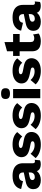

<svg xmlns="http://www.w3.org/2000/svg" viewBox="1361 -2122 771 3533"><g transform="rotate(-90 1746.5 -355.5)"><path d="M339.9 -317.4Q339.9 -352 320.5 -372.3Q301 -392.6 267.7 -392.6Q235.4 -392.6 211.6 -376.4Q187.7 -360.2 179.3 -318L34.7 -352.4Q48.8 -423.9 109.1 -467Q169.3 -510 278.3 -510Q351 -510 402.8 -488.7Q454.5 -467.4 481.8 -424.7Q509.1 -381.9 509.1 -320V-137.1Q509.1 -97.8 543.8 -97.8Q562.5 -97.8 572.6 -101.8L563 -4.6Q533.1 9.3 489.6 9.3Q450.7 8.6 421 -3.5Q391.3 -15.6 374.3 -41.1Q357.4 -66.6 356.7 -105.5V-112.1L376 -119.2Q376.8 -75.8 351.1 -47.5Q325.4 -19.2 284.8 -4.6Q244.2 10 200.3 10Q148.8 10 110.9 -5.8Q73.1 -21.6 52.7 -52.3Q32.3 -83 32.3 -128.4Q32.3 -182.4 64.9 -217.7Q97.4 -253.1 167.4 -267.1L355.9 -306.4L355.3 -216.2L258.7 -196Q229.4 -188.9 214.6 -178.1Q199.8 -167.3 199.8 -144.2Q199.8 -122 215.9 -111.2Q232.1 -100.4 253.8 -100.4Q270.6 -100.4 286.5 -105.3Q302.3 -110.2 314 -120.8Q325.8 -131.4 332.9 -147Q339.9 -162.6 339.9 -185.4Z M849.9 10Q775 10 710.7 -14.5Q646.5 -39 603.5 -84.8L683.6 -178.7Q708.7 -146.9 750.1 -125.5Q791.5 -104.1 842.6 -104.1Q873.8 -104.1 893.8 -113Q913.7 -121.8 913.7 -141.5Q913.7 -154.6 904 -163.5Q894.2 -172.3 864 -178.3L794.5 -192.4Q699.7 -211.4 660.2 -248.8Q620.6 -286.2 620.6 -347Q620.6 -388 645.9 -425.3Q671.1 -462.5 723.3 -486.3Q775.5 -510 856.3 -510Q932.3 -510 990.1 -487.9Q1047.9 -465.8 1082.4 -424.1L1001.5 -332Q977.4 -362.4 939 -379.1Q900.7 -395.9 862.7 -395.9Q839 -395.9 822.5 -391.3Q806.1 -386.7 798 -378.7Q790 -370.7 790 -358.6Q790 -345.8 802.6 -336.2Q815.2 -326.7 849.3 -319.7L940.3 -301.9Q1016.8 -287.6 1050.8 -250.9Q1084.7 -214.2 1084.7 -161.7Q1084.7 -113.3 1058.9 -74.4Q1033 -35.5 981 -12.7Q929 10 849.9 10Z M1382.9 10Q1308 10 1243.7 -14.5Q1179.5 -39 1136.5 -84.8L1216.6 -178.7Q1241.7 -146.9 1283.1 -125.5Q1324.5 -104.1 1375.6 -104.1Q1406.8 -104.1 1426.8 -113Q1446.7 -121.8 1446.7 -141.5Q1446.7 -154.6 1437 -163.5Q1427.2 -172.3 1397 -178.3L1327.5 -192.4Q1232.7 -211.4 1193.2 -248.8Q1153.6 -286.2 1153.6 -347Q1153.6 -388 1178.9 -425.3Q1204.1 -462.5 1256.3 -486.3Q1308.5 -510 1389.3 -510Q1465.3 -510 1523.1 -487.9Q1580.9 -465.8 1615.4 -424.1L1534.5 -332Q1510.4 -362.4 1472 -379.1Q1433.7 -395.9 1395.7 -395.9Q1372 -395.9 1355.5 -391.3Q1339.1 -386.7 1331 -378.7Q1323 -370.7 1323 -358.6Q1323 -345.8 1335.6 -336.2Q1348.2 -326.7 1382.3 -319.7L1473.3 -301.9Q1549.8 -287.6 1583.8 -250.9Q1617.7 -214.2 1617.7 -161.7Q1617.7 -113.3 1591.9 -74.4Q1566 -35.5 1514 -12.7Q1462 10 1382.9 10Z M1875.6 -500V0H1705.6V-500ZM1790.6 -557.6Q1739 -557.6 1715.3 -577.4Q1691.6 -597.2 1691.6 -639.2Q1691.6 -681.8 1715.3 -701.3Q1739 -720.8 1790.6 -720.8Q1842.2 -720.8 1865.9 -701.3Q1889.6 -681.8 1889.6 -639.2Q1889.6 -597.2 1865.9 -577.4Q1842.2 -557.6 1790.6 -557.6Z M2206.9 10Q2132 10 2067.7 -14.5Q2003.5 -39 1960.5 -84.8L2040.6 -178.7Q2065.7 -146.9 2107.1 -125.5Q2148.5 -104.1 2199.6 -104.1Q2230.8 -104.1 2250.8 -113Q2270.7 -121.8 2270.7 -141.5Q2270.7 -154.6 2261 -163.5Q2251.2 -172.3 2221 -178.3L2151.5 -192.4Q2056.7 -211.4 2017.2 -248.8Q1977.6 -286.2 1977.6 -347Q1977.6 -388 2002.9 -425.3Q2028.1 -462.5 2080.3 -486.3Q2132.5 -510 2213.3 -510Q2289.3 -510 2347.1 -487.9Q2404.9 -465.8 2439.4 -424.1L2358.5 -332Q2334.4 -362.4 2296 -379.1Q2257.7 -395.9 2219.7 -395.9Q2196 -395.9 2179.5 -391.3Q2163.1 -386.7 2155 -378.7Q2147 -370.7 2147 -358.6Q2147 -345.8 2159.6 -336.2Q2172.2 -326.7 2206.3 -319.7L2297.3 -301.9Q2373.8 -287.6 2407.8 -250.9Q2441.7 -214.2 2441.7 -161.7Q2441.7 -113.3 2415.9 -74.4Q2390 -35.5 2338 -12.7Q2286 10 2206.9 10Z M2739.4 -658.8V-177.6Q2739.4 -142.4 2756.5 -126.5Q2773.6 -110.6 2805.4 -110.6Q2829 -110.6 2846.4 -116.4Q2863.8 -122.2 2878.4 -133.2L2895.6 -28.4Q2871.4 -10.4 2833 -0.2Q2794.6 10 2755.4 10Q2698.2 10 2656.5 -5.9Q2614.8 -21.8 2592.3 -57Q2569.8 -92.2 2569.4 -150.4V-611.6ZM2887.8 -500V-379.4H2483.2V-500Z M3253.9 -317.4Q3253.9 -352 3234.5 -372.3Q3215 -392.6 3181.7 -392.6Q3149.4 -392.6 3125.6 -376.4Q3101.7 -360.2 3093.3 -318L2948.7 -352.4Q2962.8 -423.9 3023.1 -467Q3083.3 -510 3192.3 -510Q3265 -510 3316.8 -488.7Q3368.5 -467.4 3395.8 -424.7Q3423.1 -381.9 3423.1 -320V-137.1Q3423.1 -97.8 3457.8 -97.8Q3476.5 -97.8 3486.6 -101.8L3477 -4.6Q3447.1 9.3 3403.6 9.3Q3364.7 8.6 3335 -3.5Q3305.3 -15.6 3288.3 -41.1Q3271.4 -66.6 3270.7 -105.5V-112.1L3290 -119.2Q3290.8 -75.8 3265.1 -47.5Q3239.4 -19.2 3198.8 -4.6Q3158.2 10 3114.3 10Q3062.8 10 3024.9 -5.8Q2987.1 -21.6 2966.7 -52.3Q2946.3 -83 2946.3 -128.4Q2946.3 -182.4 2978.9 -217.7Q3011.4 -253.1 3081.4 -267.1L3269.9 -306.4L3269.3 -216.2L3172.7 -196Q3143.4 -188.9 3128.6 -178.1Q3113.8 -167.3 3113.8 -144.2Q3113.8 -122 3129.9 -111.2Q3146.1 -100.4 3167.8 -100.4Q3184.6 -100.4 3200.5 -105.3Q3216.3 -110.2 3228 -120.8Q3239.8 -131.4 3246.9 -147Q3253.9 -162.6 3253.9 -185.4Z"/></g></svg>

Font: Work Sans
Style: Regular
Weight: 400
Designer: Wei Huang
Foundry: Wei Huang
Version: Version 2.006; ttfautohint (v1.8.1.43-b0c9)